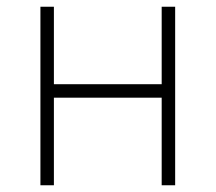

<svg xmlns="http://www.w3.org/2000/svg" viewBox="-20 -550 640 570"><path d="M140 -260V0H100V-530H140V-300H460V-530H500V0H460V-260Z"/></svg>

Font: Fliege Mono Thin
Style: Regular
Weight: 100
Version: Version 0.020;Glyphs 3.3 (3306)